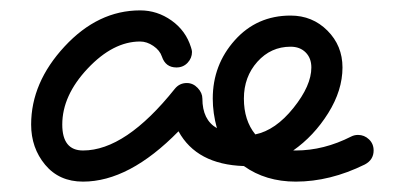

<svg xmlns="http://www.w3.org/2000/svg" viewBox="-20 -350 780 370"><path d="M472 -91Q511 -99 545.5 -142Q580 -185 580 -220Q580 -238 569 -249Q558 -260 540 -260Q502 -260 476 -231Q450 -202 450 -160Q450 -118 472 -91ZM340 -190Q352 -190 361 -180.5Q370 -171 370 -160Q370 -119 398 -103Q390 -132 390 -160Q390 -225 432.5 -272.5Q475 -320 540 -320Q582 -320 611 -291Q640 -262 640 -220Q640 -176 612.5 -132Q585 -88 545 -60H550Q604 -60 657 -87Q663 -90 670 -90Q682 -90 691 -81.5Q700 -73 700 -60Q700 -42 683 -33Q616 0 550 0Q492 0 450 -30Q359 -33 324 -97Q229 0 140 0Q94 0 67 -32.5Q40 -65 40 -110Q40 -191 104.5 -260.5Q169 -330 250 -330Q283 -330 310.5 -310.5Q338 -291 348 -259Q350 -253 350 -250Q350 -238 341.5 -229Q333 -220 320 -220Q299 -220 292 -241Q288 -253 275.5 -261.5Q263 -270 250 -270Q198 -270 149 -218Q100 -166 100 -110Q100 -60 140 -60Q222 -60 317 -179Q326 -190 340 -190Z"/></svg>

Font: Pecita
Style: Book
Weight: 400
Width: 7
Version: Version 4.3